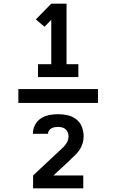

<svg xmlns="http://www.w3.org/2000/svg" viewBox="-20 -868 640 1056"><path d="M189 -444V-515H262V-759L225 -721L177 -761L262 -848H346V-515H411V-444ZM81 -302V-378H519V-302ZM162 168V97L315 -46Q323 -53 330.5 -61Q338 -69 344 -77.5Q350 -86 353.5 -96.5Q357 -107 357 -118Q357 -129 353 -139.5Q349 -150 341 -157Q333 -164 322 -167Q311 -170 300 -170Q291 -170 281.5 -168.5Q272 -167 263.5 -162.5Q255 -158 249.5 -150Q244 -142 244 -133V-132H161V-134Q161 -159 173 -181.5Q185 -204 206 -217.5Q227 -231 251.5 -235.5Q276 -240 300 -240Q327 -240 353 -234Q379 -228 400 -211.5Q421 -195 430.5 -169.5Q440 -144 440 -118Q440 -100 435 -82Q430 -64 420.5 -48.5Q411 -33 398 -19.5Q385 -6 371 6V7L274 97H438V168Z"/></svg>

Font: R Plex Mono
Style: Bold
Weight: 700
Monospace: yes
Designer: Belleve Invis
Foundry: Belleve Invis
Version: Version 31.8.0